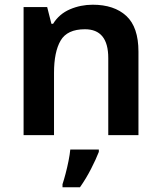

<svg xmlns="http://www.w3.org/2000/svg" viewBox="-20 -573 684 814"><path d="M373 -553Q464 -553 515.5 -505.5Q567 -458 567 -354V0H439V-327Q439 -449 340 -449Q265 -449 237 -401Q209 -353 209 -264V0H80V-543H180L198 -472H205Q231 -514 276.5 -533.5Q322 -553 373 -553ZM399 71Q387 102 366 143Q345 184 319 221H245V208Q251 190 258 163.5Q265 137 270.5 109.5Q276 82 278 61H399Z"/></svg>

Font: Noto Sans Sora Sompeng Semi
Style: Bold
Weight: 700
Designer: Monotype Design Team. David Williams.
Foundry: Monotype Imaging Inc.
Version: Version 2.101; ttfautohint (v1.8.4.7-5d5b)